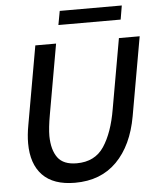

<svg xmlns="http://www.w3.org/2000/svg" viewBox="-59 -913 794 977"><g transform="rotate(-5 338.5 -425.0)"><path d="M64 -207Q64 -249 73 -298L144 -700H250L187 -343Q175 -276 175 -234Q176 -163 205 -123.5Q234 -84 302 -84Q395 -84 441.5 -154Q488 -224 508 -343L571 -700H677L606 -298Q580 -151 498.5 -68.5Q417 14 285 14Q175 14 119.5 -43.5Q64 -101 64 -207ZM283 -864H600L588 -793H270Z"/></g></svg>

Font: Cabin Medium
Style: Italic
Weight: 500
Italic angle: -7°
Designer: Pablo Impallari
Foundry: Pablo Impallari. http://www.impallari.com Igino Marini. http://www.ikern.com
Version: Version 2.200